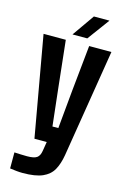

<svg xmlns="http://www.w3.org/2000/svg" viewBox="-144 -837 728 1111"><g transform="rotate(15 220.0 -281.0)"><path d="M109.7 209.2Q92.8 209.2 72.3 207.2Q51.7 205.2 33.3 202.4V106.4Q47.5 107.2 70.6 108.1Q93.8 109 109.2 109Q151.9 109 168.3 96.9Q184.7 84.9 189.3 55.6L198.4 0H124.8L18.6 -600H151.9L181.7 -323.6L207.1 -95.3H242.3L263.7 -323.6L291.8 -600H425.1L320.4 45.7Q311.5 99 291.3 135.5Q271 171.9 228.4 190.6Q185.7 209.2 109.7 209.2ZM181.3 -640 274 -772.4H367.3L269.8 -640Z"/></g></svg>

Font: Big Shoulders Text SC Thin
Style: Regular
Weight: 100
Designer: Patric King
Foundry: XO Type Co
Version: Version 2.002